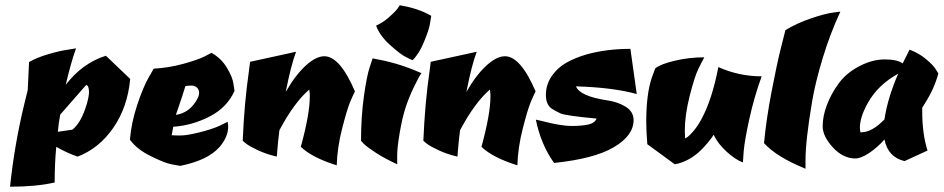

<svg xmlns="http://www.w3.org/2000/svg" viewBox="-20 -590 3573 727"><path d="M268 -407Q249 -355 229 -269Q292 -351 381 -379L473 -291Q463 -184 409 -106Q355 -28 274 3Q233 -11 193 -34Q187 30 187 101Q117 117 18 117Q35 -44 72 -196L85 -249L90 -355Q119 -372 163.5 -385Q208 -398 238 -402ZM302 -176Q310 -198 313.5 -215Q317 -232 317 -240Q317 -267 306 -268L208 -156Q202 -124 199 -91L254 -99Q283 -122 302 -176Z M630 -78Q641 -77 664 -77Q687 -77 734 -88.5Q781 -100 812 -114L842 -129Q844 -119 844 -110Q844 -71 810 -32Q766 17 663 38Q648 36 624.5 31Q601 26 549.5 0.5Q498 -25 472 -61Q477 -125 499.5 -192.5Q522 -260 542 -295L562 -330Q618 -333 673 -348Q728 -363 754 -376L781 -390Q818 -369 839.5 -333Q861 -297 864 -272L868 -246Q840 -183 774 -149Q708 -115 636 -110Q633 -97 630 -78ZM721 -205Q734 -225 734 -238Q734 -251 725.5 -258.5Q717 -266 705 -266Q693 -266 682 -264Q675 -239 646 -155Q693 -162 721 -205Z M1119 -34Q1153 -158 1153 -224Q1153 -229 1153 -233L1151 -251Q1094 -202 1038 -97Q1033 -61 1028 3Q989 -6 957 -21Q925 -36 912 -46L899 -57Q905 -200 922 -317L927 -356L1101 -394Q1081 -340 1062 -242Q1098 -305 1137 -341Q1176 -377 1208 -377Q1267 -377 1324 -244Q1317 -230 1306 -204.5Q1295 -179 1276 -105.5Q1257 -32 1255 36Q1162 7 1119 -34Z M1484 32Q1438 11 1404 -11Q1370 -33 1358 -45L1347 -57Q1347 -148 1358 -226Q1369 -304 1380 -336L1391 -369Q1481 -353 1552 -323L1576 -313Q1567 -302 1547 -260Q1527 -218 1515 -180.5Q1503 -143 1493.5 -87.5Q1484 -32 1484 -2.5Q1484 27 1484 32ZM1542 -362Q1530 -367 1511.5 -377Q1493 -387 1455.5 -421Q1418 -455 1404 -493Q1429 -504 1451.5 -523.5Q1474 -543 1484 -556L1494 -570Q1555 -560 1598 -538L1613 -530Q1611 -517 1607.5 -497Q1604 -477 1585.5 -431.5Q1567 -386 1542 -362Z M1803 -34Q1837 -158 1837 -224Q1837 -229 1837 -233L1835 -251Q1778 -202 1722 -97Q1717 -61 1712 3Q1673 -6 1641 -21Q1609 -36 1596 -46L1583 -57Q1589 -200 1606 -317L1611 -356L1785 -394Q1765 -340 1746 -242Q1782 -305 1821 -341Q1860 -377 1892 -377Q1951 -377 2008 -244Q2001 -230 1990 -204.5Q1979 -179 1960 -105.5Q1941 -32 1939 36Q1846 7 1803 -34Z M2379 -135Q2379 -77 2305 -33Q2231 11 2078 27Q2028 -43 2009 -137Q2009 -137 2031 -132Q2104 -113 2143.5 -113Q2183 -113 2207.5 -118.5Q2232 -124 2239 -141Q2121 -152 2102.5 -160.5Q2084 -169 2070 -178Q2047 -193 2047 -231Q2047 -269 2068.5 -301Q2090 -333 2123.5 -352Q2157 -371 2201 -384Q2277 -405 2367 -405L2391 -234Q2300 -259 2161 -263Q2175 -226 2279 -210Q2317 -205 2348 -186.5Q2379 -168 2379 -135Z M2431 -44Q2427 -93 2427 -130Q2427 -233 2448 -296L2461 -331Q2480 -347 2534.5 -360Q2589 -373 2647 -373Q2638 -357 2624 -328.5Q2610 -300 2591.5 -227Q2573 -154 2573 -95Q2573 -80 2574 -66Q2584 -69 2603 -90.5Q2622 -112 2636 -139Q2676 -212 2700 -336Q2778 -301 2864 -301Q2836 -224 2818 -142.5Q2800 -61 2796 -18L2793 25Q2765 15 2731.5 -15.5Q2698 -46 2682 -80Q2677 -70 2659 -48.5Q2641 -27 2625 -13Q2582 24 2535 32Z M3030 17V49Q2920 4 2873 -48Q2881 -136 2901.5 -243Q2922 -350 2938 -413L2954 -476Q2999 -503 3051 -520.5Q3103 -538 3132 -542L3162 -546Q3123 -462 3095 -369.5Q3067 -277 3055 -206Q3030 -57 3030 17Z M3472 -167Q3472 -83 3492 -20L3405 20Q3342 5 3329 -62Q3303 -32 3271.5 -11Q3240 10 3219 10Q3172 10 3133.5 -32Q3095 -74 3095 -112Q3095 -150 3111 -192.5Q3127 -235 3156 -274.5Q3185 -314 3234 -339.5Q3283 -365 3330 -365Q3377 -365 3398 -350L3424 -402Q3459 -389 3486 -366.5Q3513 -344 3523 -328L3533 -312Q3518 -255 3483 -200L3472 -182Q3472 -174 3472 -167ZM3240 -89Q3282 -89 3329 -138Q3341 -219 3381 -311Q3305 -269 3267 -202Q3236 -147 3236 -107Q3236 -98 3238 -89Q3239 -89 3240 -89Z"/></svg>

Font: Ceviche One
Style: Regular
Weight: 400
Version: Version 1.002